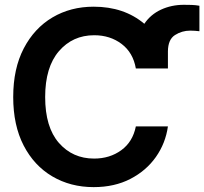

<svg xmlns="http://www.w3.org/2000/svg" viewBox="-20 -765 846 795"><path d="M367.7 9.8Q272 9.8 196.5 -34.7Q121.1 -79.1 77.9 -162.6Q34.7 -246.1 34.7 -363.3Q34.7 -481 78.4 -564.7Q122.1 -648.4 197.3 -692.9Q272.5 -737.3 367.7 -737.3Q493.7 -737.3 577.6 -666.5Q603.5 -705.1 646.7 -725.1Q689.9 -745.1 741.2 -745.1Q757.8 -745.1 773.7 -744.6Q789.6 -744.1 805.7 -741.2V-635.7Q798.3 -636.7 787.1 -637.5Q775.9 -638.2 767.6 -638.2Q733.4 -638.2 704.6 -619.9Q675.8 -601.6 675.3 -552.7V-481.4H542.5Q531.2 -546.9 483.6 -583Q436 -619.1 370.1 -619.1Q280.8 -619.1 223.9 -553Q167 -486.8 167 -363.3Q167 -238.3 223.9 -173.3Q280.8 -108.4 369.6 -108.4Q434.6 -108.4 482.2 -143.1Q529.8 -177.7 542.5 -241.7H675.3Q665.5 -171.9 625.5 -115Q585.4 -58.1 519.8 -24.2Q454.1 9.8 367.7 9.8Z"/></svg>

Font: Inter Tight SemiBold
Style: Regular
Weight: 600
Designer: Rasmus Andersson
Foundry: rsms
Version: Version 3.004; ttfautohint (v1.8.4.7-5d5b)